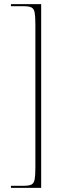

<svg xmlns="http://www.w3.org/2000/svg" viewBox="-20 -780 310 928"><path d="M33 128V118H95Q120 118 132 112Q144 106 147.5 87Q151 68 151 30V-662Q151 -701 147.5 -719.5Q144 -738 132 -744Q120 -750 95 -750H33V-760H179V128Z"/></svg>

Font: Noto Serif Display SemiCondensed Thin
Style: Regular
Weight: 100
Width: 4
Designer: Monotype Design Team
Foundry: Monotype Imaging Inc.
Version: Version 2.009